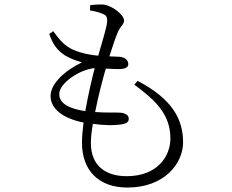

<svg xmlns="http://www.w3.org/2000/svg" viewBox="-20 -798 1040 862"><path d="M219 -658 201 -646C216 -602 235 -573 272 -549C300 -533 321 -526 348 -518C270 -481 207 -422 207 -367C207 -310 262 -266 355 -248C351 -215 348 -183 348 -157C348 -35 421 44 552 44C719 44 802 -65 802 -159C802 -266 750 -355 598 -435L583 -418C677 -348 745 -286 745 -176C745 -96 686 -7 549 -7C455 -7 388 -53 388 -156C388 -179 391 -208 397 -242C447 -235 488 -235 512 -238C549 -241 558 -250 558 -265C558 -281 543 -290 522 -292C501 -294 459 -291 407 -295C421 -365 440 -439 455 -490C480 -489 507 -487 520 -488C544 -489 556 -497 556 -510C556 -526 544 -540 518 -543L471 -545C488 -598 499 -631 511 -658C523 -683 537 -689 537 -706C537 -732 479 -778 436 -778C419 -778 401 -777 385 -775L384 -751C399 -749 422 -744 438 -737C457 -730 462 -724 461 -699C458 -671 439 -611 421 -548C385 -551 348 -558 310 -574C270 -591 246 -621 219 -658ZM363 -299C265 -314 246 -347 246 -376C246 -425 339 -487 405 -492C392 -441 375 -369 363 -299Z"/></svg>

Font: Noto Serif CJK HK Light
Style: Regular
Weight: 300
Designer: Ryoko NISHIZUKA 西塚涼子 (kana & ideographs); Frank Grießhammer (Latin, Greek & Cyrillic); Wenlong ZHANG 张文龙 (bopomofo); San
Foundry: Adobe
Version: Version 2.001;hotconv 1.1.0;makeotfexe 2.6.0